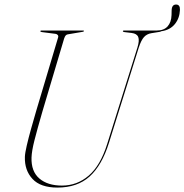

<svg xmlns="http://www.w3.org/2000/svg" viewBox="-20 -838 834 868"><path d="M464.5 -187 601.5 -624Q611 -655 605 -670.5Q599 -686 575 -689L542 -693Q535.5 -694 535.5 -697Q535.5 -700 539.5 -700H688.5Q721 -700 737.8 -718.8Q754.5 -737.5 755.5 -770L756 -792Q757 -817.5 776 -817.5Q794.5 -817.5 793.5 -793Q792 -755.5 770.2 -728.8Q748.5 -702 708 -696.5Q707.5 -695 702 -694L664.5 -688Q643.5 -684.5 630.8 -670.2Q618 -656 607 -622L472.5 -192Q440.5 -90 385 -40Q329.5 10 239.5 10Q163 10 126.8 -29.2Q90.5 -68.5 92.5 -129Q93 -145.5 101 -180.2Q109 -215 120.8 -256.8Q132.5 -298.5 143.5 -336L242.5 -668Q245 -675.5 240.8 -680Q236.5 -684.5 231 -685L169 -693Q162.5 -694 162.5 -697Q162.5 -700 166.5 -700H356.5Q359.5 -700 359.5 -698Q359.5 -695 353 -694L288 -683Q282 -682.5 277.8 -678.5Q273.5 -674.5 270 -664L171.5 -333Q148 -252 135.8 -203.8Q123.5 -155.5 122.5 -126Q120.5 -63 158 -31Q195.5 1 260 1Q328.5 1 381.2 -44.2Q434 -89.5 464.5 -187Z"/></svg>

Font: Fraunces 144pt S000 Thin
Style: Italic
Weight: 100
Italic angle: -16°
Version: Version 1.000; ttfautohint (v1.8.3)